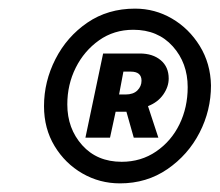

<svg xmlns="http://www.w3.org/2000/svg" viewBox="-20 -735 509 445"><path d="M258 -310Q211 -310 171 -333Q131 -356 106.5 -396.5Q82 -437 82 -489Q82 -546 108.5 -598Q135 -650 182.5 -682.5Q230 -715 293 -715Q339 -715 378.5 -692Q418 -669 443 -628.5Q468 -588 469 -537Q469 -479 442.5 -427.5Q416 -376 368 -343Q320 -310 258 -310ZM262 -360Q307 -360 342 -384Q377 -408 396 -447Q415 -486 415 -533Q415 -589 380.5 -627.5Q346 -666 289 -666Q244 -666 209.5 -641.5Q175 -617 155.5 -578Q136 -539 136 -493Q136 -437 170.5 -398.5Q205 -360 262 -360ZM178 -416 219 -611H304Q334 -611 352.5 -595.5Q371 -580 371 -553Q371 -534 358.5 -516Q346 -498 323 -489L347 -416H290L273 -476H248L235 -416ZM256 -516H271Q289 -516 298.5 -525.5Q308 -535 308 -548Q308 -569 283 -569H266Z"/></svg>

Font: Source Sans 3 ExtraBold
Style: Italic
Weight: 800
Italic angle: -11°
Version: Version 3.052;hotconv 1.1.0;makeotfexe 2.6.0